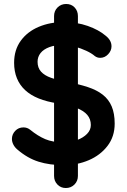

<svg xmlns="http://www.w3.org/2000/svg" viewBox="-20 -821 637 966"><path d="M300 10Q230 10 174 -7.5Q118 -25 67 -69Q54 -80 47 -94Q40 -108 40 -122Q40 -145 56.5 -162.5Q73 -180 98 -180Q117 -180 132 -168Q170 -137 207.5 -121Q245 -105 300 -105Q337 -105 368 -116.5Q399 -128 418 -147.5Q437 -167 437 -192Q437 -222 419 -243Q401 -264 364 -278.5Q327 -293 270 -301Q216 -309 175 -325.5Q134 -342 106.5 -367.5Q79 -393 65 -427.5Q51 -462 51 -505Q51 -570 84.5 -616Q118 -662 175 -686Q232 -710 301 -710Q366 -710 421.5 -690.5Q477 -671 512 -641Q541 -618 541 -588Q541 -566 524 -548Q507 -530 484 -530Q469 -530 457 -539Q441 -553 414 -565.5Q387 -578 357 -586.5Q327 -595 301 -595Q258 -595 228.5 -584Q199 -573 184 -554Q169 -535 169 -510Q169 -480 186.5 -460.5Q204 -441 237 -429.5Q270 -418 316 -409Q376 -398 421.5 -383Q467 -368 497 -344.5Q527 -321 542 -285.5Q557 -250 557 -199Q557 -134 521 -87Q485 -40 426.5 -15Q368 10 300 10ZM372 -740V64Q372 90 354.5 107.5Q337 125 311 125Q286 125 269 107.5Q252 90 252 64V-740Q252 -766 269.5 -783.5Q287 -801 313 -801Q339 -801 355.5 -783.5Q372 -766 372 -740Z"/></svg>

Font: Quicksand Variable Light
Style: Regular
Weight: 300
Designer: Andrew Paglinawan
Foundry: Andrew Paglinawan
Version: Version 3.004